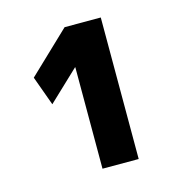

<svg xmlns="http://www.w3.org/2000/svg" viewBox="-74 -798 544 574"><g transform="rotate(-15 197.5 -511.0)"><path d="M174 -606 80 -517 47 -608 175 -730H287V-292H175V-606Z"/></g></svg>

Font: Mplus 1p ExtraBold
Style: Regular
Weight: 800
Version: Version 1.061